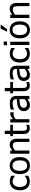

<svg xmlns="http://www.w3.org/2000/svg" viewBox="2280 -3138 873 5472"><g transform="rotate(-90 2716.0 -401.5)"><path d="M283.2 12.2C321.3 12.2 336.4 8.8 373 -2C392.1 -7.3 423.3 -21 444.3 -30.8V-133.8H439C395.5 -92.8 339.8 -67.4 281.7 -67.4C183.1 -67.4 124 -143.1 124 -272C124 -402.3 186 -478.5 281.7 -478.5C312.5 -478.5 349.6 -467.8 376.5 -454.1C400.9 -441.4 421.9 -427.7 439 -413.1H444.3V-516.1C395.5 -541 339.4 -558.1 283.2 -558.1C209.5 -558.1 142.6 -531.2 99.6 -483.9C52.2 -431.6 28.8 -361.3 28.8 -272C28.8 -177.7 54.2 -105 99.6 -57.6C144 -11.2 207.5 12.2 283.2 12.2Z M976.6 -272.5C976.6 -454.1 880.9 -560.5 733.4 -560.5C684.6 -560.5 641.6 -549.3 605 -526.4C531.2 -481 489.3 -392.1 489.3 -272.5C489.3 -213.9 499 -163.1 518.6 -119.6C557.6 -33.2 633.3 15.1 733.4 15.1C782.7 15.1 825.2 3.9 861.8 -18.6C934.6 -63.5 976.6 -151.9 976.6 -272.5ZM881.8 -272.5C881.8 -135.3 829.1 -64 733.4 -64C637.2 -64 584 -136.2 584 -272.5C584 -411.6 636.2 -481.4 733.4 -481.4C829.6 -481.4 881.8 -411.6 881.8 -272.5Z M1499.5 -354C1499.5 -486.8 1437 -560.5 1328.1 -560.5C1271 -560.5 1219.2 -535.6 1162.6 -484.9V-545.4H1070.8V0H1162.6V-407.2C1211.4 -448.2 1260.7 -473.1 1304.2 -473.1C1349.6 -473.1 1374.5 -460.4 1390.1 -432.6C1401.9 -410.6 1407.7 -369.6 1407.7 -310.5V0H1499.5Z M1793.5 10.7C1824.2 10.7 1857.9 5.4 1895 -4.9V-87.4H1889.6C1872.6 -79.1 1841.8 -69.8 1815.9 -69.8C1773.4 -69.8 1750 -80.6 1738.8 -104C1732.9 -115.7 1729.5 -128.4 1728 -141.6C1726.6 -154.8 1726.1 -177.2 1726.1 -210V-469.2H1895V-545.4H1726.1V-702.1H1634.3V-545.4H1572.3V-469.2H1634.3V-167C1634.3 -46.4 1690.4 10.7 1793.5 10.7Z M2252 -542.5C2241.7 -544.4 2232.4 -545.4 2214.8 -545.4C2167.5 -545.4 2120.6 -522.5 2054.7 -464.4V-545.4H1962.9V0H2054.7V-387.2C2097.7 -429.7 2147.5 -451.2 2197.8 -451.2C2221.7 -451.2 2233.9 -450.7 2247.1 -446.8H2252Z M2627.9 0H2719.2V-373C2719.2 -441.4 2699.7 -488.3 2660.2 -518.1C2620.6 -547.9 2572.8 -558.6 2496.1 -558.6C2468.3 -558.6 2438.5 -556.2 2407.7 -550.8C2377 -545.4 2350.6 -540 2329.6 -533.7V-440.4H2335C2391.1 -463.9 2452.1 -477.5 2495.6 -477.5C2540 -477.5 2571.8 -471.2 2590.8 -459C2615.7 -443.8 2627.9 -416.5 2627.9 -376.5V-358.9C2570.8 -355.5 2523.4 -351.1 2484.9 -345.7C2446.3 -339.8 2412.6 -330.6 2384.8 -317.9C2316.4 -287.1 2285.2 -234.9 2285.2 -158.2C2285.2 -109.9 2303.7 -63 2333.5 -33.2C2364.7 -2 2405.8 15.1 2450.7 15.1C2477.5 15.1 2499 12.7 2514.6 8.3C2545.4 -1 2573.2 -15.6 2598.1 -35.2C2609.4 -43.9 2619.1 -51.8 2627.9 -58.1ZM2627.9 -134.3C2581.5 -93.3 2537.6 -69.3 2483.4 -69.3C2415.5 -69.3 2379.9 -101.6 2379.9 -164.1C2379.9 -212.4 2408.2 -245.6 2464.4 -263.2C2497.6 -272.9 2551.3 -278.8 2618.2 -284.7L2627.9 -285.6Z M3013.2 10.7C3043.9 10.7 3077.6 5.4 3114.7 -4.9V-87.4H3109.4C3092.3 -79.1 3061.5 -69.8 3035.6 -69.8C2993.2 -69.8 2969.7 -80.6 2958.5 -104C2952.6 -115.7 2949.2 -128.4 2947.8 -141.6C2946.3 -154.8 2945.8 -177.2 2945.8 -210V-469.2H3114.7V-545.4H2945.8V-702.1H2854V-545.4H2792V-469.2H2854V-167C2854 -46.4 2910.2 10.7 3013.2 10.7Z M3487.3 0H3578.6V-373C3578.6 -441.4 3559.1 -488.3 3519.5 -518.1C3480 -547.9 3432.1 -558.6 3355.5 -558.6C3327.6 -558.6 3297.9 -556.2 3267.1 -550.8C3236.3 -545.4 3210 -540 3189 -533.7V-440.4H3194.3C3250.5 -463.9 3311.5 -477.5 3355 -477.5C3399.4 -477.5 3431.2 -471.2 3450.2 -459C3475.1 -443.8 3487.3 -416.5 3487.3 -376.5V-358.9C3430.2 -355.5 3382.8 -351.1 3344.2 -345.7C3305.7 -339.8 3272 -330.6 3244.1 -317.9C3175.8 -287.1 3144.5 -234.9 3144.5 -158.2C3144.5 -109.9 3163.1 -63 3192.9 -33.2C3224.1 -2 3265.1 15.1 3310.1 15.1C3336.9 15.1 3358.4 12.7 3374 8.3C3404.8 -1 3432.6 -15.6 3457.5 -35.2C3468.8 -43.9 3478.5 -51.8 3487.3 -58.1ZM3487.3 -134.3C3440.9 -93.3 3397 -69.3 3342.8 -69.3C3274.9 -69.3 3239.3 -101.6 3239.3 -164.1C3239.3 -212.4 3267.6 -245.6 3323.7 -263.2C3356.9 -272.9 3410.6 -278.8 3477.5 -284.7L3487.3 -285.6Z M3924.3 12.2C3962.4 12.2 3977.5 8.8 4014.2 -2C4033.2 -7.3 4064.5 -21 4085.4 -30.8V-133.8H4080.1C4036.6 -92.8 3981 -67.4 3922.9 -67.4C3824.2 -67.4 3765.1 -143.1 3765.1 -272C3765.1 -402.3 3827.1 -478.5 3922.9 -478.5C3953.6 -478.5 3990.7 -467.8 4017.6 -454.1C4042 -441.4 4063 -427.7 4080.1 -413.1H4085.4V-516.1C4036.6 -541 3980.5 -558.1 3924.3 -558.1C3850.6 -558.1 3783.7 -531.2 3740.7 -483.9C3693.4 -431.6 3669.9 -361.3 3669.9 -272C3669.9 -177.7 3695.3 -105 3740.7 -57.6C3785.2 -11.2 3848.6 12.2 3924.3 12.2Z M4269 -731.9H4164.6V-636.7H4269ZM4262.7 -545.4H4170.9V0H4262.7Z M4636.2 -818.4 4548.8 -635.7H4621.6L4754.9 -818.4ZM4846.2 -272.5C4846.2 -454.1 4750.5 -560.5 4603 -560.5C4554.2 -560.5 4511.2 -549.3 4474.6 -526.4C4400.9 -481 4358.9 -392.1 4358.9 -272.5C4358.9 -213.9 4368.7 -163.1 4388.2 -119.6C4427.2 -33.2 4502.9 15.1 4603 15.1C4652.3 15.1 4694.8 3.9 4731.4 -18.6C4804.2 -63.5 4846.2 -151.9 4846.2 -272.5ZM4751.5 -272.5C4751.5 -135.3 4698.7 -64 4603 -64C4506.8 -64 4453.6 -136.2 4453.6 -272.5C4453.6 -411.6 4505.9 -481.4 4603 -481.4C4699.2 -481.4 4751.5 -411.6 4751.5 -272.5Z M5369.1 -354C5369.1 -486.8 5306.6 -560.5 5197.8 -560.5C5140.6 -560.5 5088.9 -535.6 5032.2 -484.9V-545.4H4940.4V0H5032.2V-407.2C5081.1 -448.2 5130.4 -473.1 5173.8 -473.1C5219.2 -473.1 5244.1 -460.4 5259.8 -432.6C5271.5 -410.6 5277.3 -369.6 5277.3 -310.5V0H5369.1Z"/></g></svg>

Font: SG Kara Light
Style: Regular
Weight: 400
Designer: Damoon Khanjanzadeh
Version: Version 1.000